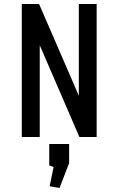

<svg xmlns="http://www.w3.org/2000/svg" viewBox="-20 -690 597 967"><path d="M328.1 131.8 279.8 256.8 230 248 250 150.9 228 143.1V35.2H328.1ZM466.8 0H379.9L180.2 -461.9V0H89.8V-669.9H176.8L377 -208V-669.9H466.8Z"/></svg>

Font: Unica One
Style: Bold
Weight: 400
Designer: Eduardo Rodriguez Tunni
Foundry: Eduardo Rodriguez Tunni
Version: Version 1.001